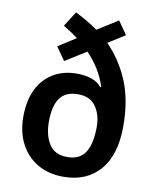

<svg xmlns="http://www.w3.org/2000/svg" viewBox="-86 -831 734 907"><g transform="rotate(10 281.0 -377.5)"><path d="M205 -765Q233 -751 260.5 -735Q288 -719 313 -701L412 -763L456 -700L375 -649Q442 -581 480 -490Q518 -399 518 -274Q518 -136 454.5 -63Q391 10 280 10Q209 10 156.5 -20.5Q104 -51 74.5 -106.5Q45 -162 45 -237Q45 -315 72 -369.5Q99 -424 147.5 -452.5Q196 -481 259 -481Q344 -481 379 -437L383 -439Q369 -483 345.5 -521Q322 -559 290 -592L189 -529L145 -592L230 -646Q213 -659 195.5 -670.5Q178 -682 159 -693ZM282 -386Q222 -386 195 -348Q168 -310 168 -235Q168 -169 195 -127Q222 -85 282 -85Q342 -85 368.5 -127Q395 -169 395 -250Q395 -307 367.5 -346.5Q340 -386 282 -386Z"/></g></svg>

Font: Noto Sans SemiCondensed SemiBold
Style: Regular
Weight: 600
Width: 4
Designer: Monotype Design Team
Foundry: Monotype Imaging Inc.
Version: Version 2.013; ttfautohint (v1.8.4.7-5d5b)